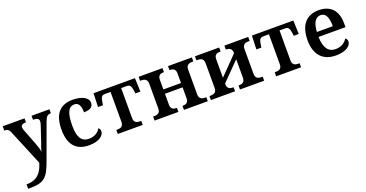

<svg xmlns="http://www.w3.org/2000/svg" viewBox="-35 -1258 4214 2209"><g transform="rotate(-20 2071.5 -154.0)"><path d="M31 240H45C235 240 273 196 343 2L494 -412C515 -470 532 -487 570 -487H574V-536H355V-487H359C403 -487 427 -475 427 -444C427 -432 422 -411 417 -397L351 -201C343 -180 326 -138 322 -106C318 -135 305 -178 286 -227L216 -408C211 -420 206 -435 206 -446C206 -476 228 -487 266 -487H269V-536H2V-483H5C37 -483 56 -475 72 -437L254 2C221 110 169 186 31 186Z M864 10C991 10 1049 -46 1049 -95C1049 -113 1042 -129 1028 -138C1005 -94 954 -61 888 -61C795 -61 756 -129 756 -267C756 -441 798 -491 863 -491C920 -491 936 -434 936 -367C1023 -367 1050 -400 1050 -444C1050 -507 972 -548 861 -548C727 -548 624 -481 624 -266C624 -64 723 10 864 10Z M1216 0H1521V-49H1506C1467 -49 1433 -61 1433 -116V-483H1500C1540 -483 1553 -465 1562 -402L1566 -369H1627L1621 -536H1114L1108 -369H1169L1174 -402C1183 -465 1195 -483 1236 -483H1303V-116C1303 -61 1268 -49 1227 -49H1216Z M1666 0H1958V-49H1956C1922 -49 1884 -57 1884 -115V-249H2100V-115C2100 -57 2061 -49 2028 -49H2026V0H2318V-49H2305C2271 -49 2230 -57 2230 -115V-421C2230 -479 2271 -487 2305 -487H2318V-536H2026V-487H2028C2061 -487 2100 -479 2100 -421V-302H1884V-421C1884 -479 1922 -487 1956 -487H1958V-536H1666V-487H1679C1713 -487 1754 -479 1754 -421V-115C1754 -57 1713 -49 1679 -49H1666Z M2356 0H2652V-49H2646C2612 -49 2574 -57 2574 -115V-123L2790 -342V-115C2790 -57 2751 -49 2718 -49H2712V0H3008V-49H2995C2961 -49 2920 -57 2920 -115V-421C2920 -479 2961 -487 2995 -487H3008V-536H2716V-487H2718C2751 -487 2790 -479 2790 -421V-415L2574 -194V-421C2574 -479 2612 -487 2646 -487H2652V-536H2356V-487H2369C2403 -487 2444 -479 2444 -421V-115C2444 -57 2403 -49 2369 -49H2356Z M3155 0H3460V-49H3445C3406 -49 3372 -61 3372 -116V-483H3439C3479 -483 3492 -465 3501 -402L3505 -369H3566L3560 -536H3053L3047 -369H3108L3113 -402C3122 -465 3134 -483 3175 -483H3242V-116C3242 -61 3207 -49 3166 -49H3155Z M3885 10C4014 10 4074 -43 4074 -94C4074 -114 4064 -130 4050 -137C4026 -95 3977 -60 3908 -60C3820 -60 3772 -120 3768 -259H4098V-308C4098 -466 4013 -548 3874 -548C3722 -548 3636 -452 3636 -265C3636 -91 3724 10 3885 10ZM3770 -319C3775 -428 3812 -487 3875 -487C3940 -487 3965 -422 3965 -319Z"/></g></svg>

Font: Noto Serif Semi
Style: Regular
Weight: 600
Designer: Monotype Design Team
Foundry: Monotype Imaging Inc.
Version: Version 1.002